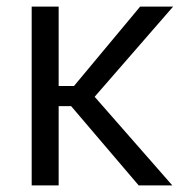

<svg xmlns="http://www.w3.org/2000/svg" viewBox="-20 -560 555 580"><path d="M157.2 -540V0H75.7V-540ZM502.9 -540 241.2 -239.3H125.5V-300.3H203.6L403.3 -540ZM398.9 0 192.9 -241.7 237.3 -300.3 500.5 0Z"/></svg>

Font: V-Inter
Style: Regular-375
Weight: 375
Designer: Rasmus Andersson
Foundry: rsms
Version: Version 4.000;git-4146feb